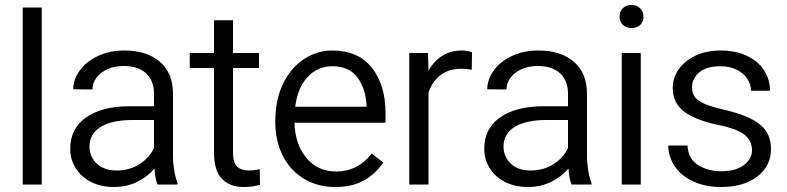

<svg xmlns="http://www.w3.org/2000/svg" viewBox="-20 -738 3148 768"><path d="M71 -708H147V0H71Z M475 -474Q421 -474 385.5 -446.5Q350 -419 350 -380L273 -381Q273 -420 299 -456Q325 -492 371.5 -514Q418 -536 478 -536Q567 -536 619.5 -491Q672 -446 672 -362V-113Q672 -86 677 -56Q682 -26 690 -7V0H610Q600 -26 598 -64Q570 -31 528.5 -10.5Q487 10 436 10Q384 10 344.5 -10Q305 -30 283 -65Q261 -100 261 -143Q261 -224 324.5 -268.5Q388 -313 499 -313H596V-363Q596 -415 564.5 -444.5Q533 -474 475 -474ZM596 -146V-258H511Q428 -258 383 -230.5Q338 -203 338 -152Q338 -111 367 -83.5Q396 -56 446 -56Q498 -56 538 -81.5Q578 -107 596 -146Z M975 -56Q994 -56 1019 -61L1020 1Q991 10 954 10Q900 10 868 -22.5Q836 -55 836 -129V-466H739V-526H836V-657H912V-526H1016V-466H912V-129Q912 -86 929 -71Q946 -56 975 -56Z M1081 -251Q1081 -339 1112.5 -403.5Q1144 -468 1196.5 -502Q1249 -536 1309 -536Q1413 -536 1467.5 -467Q1522 -398 1522 -286V-247H1158Q1160 -162 1205 -107Q1250 -52 1325 -52Q1411 -52 1467 -124L1513 -88Q1484 -44 1437 -17Q1390 10 1321 10Q1250 10 1195.5 -23Q1141 -56 1111 -115.5Q1081 -175 1081 -251ZM1161 -311H1446V-317Q1443 -384 1409.5 -428.5Q1376 -473 1309 -473Q1250 -473 1210 -429.5Q1170 -386 1161 -311Z M1617 -526H1692L1694 -455Q1715 -493 1748.5 -514.5Q1782 -536 1828 -536Q1837 -536 1850 -533.5Q1863 -531 1868 -529L1867 -459Q1847 -463 1825 -463Q1775 -463 1741.5 -437Q1708 -411 1694 -367V0H1617Z M2131 -474Q2077 -474 2041.5 -446.5Q2006 -419 2006 -380L1929 -381Q1929 -420 1955 -456Q1981 -492 2027.5 -514Q2074 -536 2134 -536Q2223 -536 2275.5 -491Q2328 -446 2328 -362V-113Q2328 -86 2333 -56Q2338 -26 2346 -7V0H2266Q2256 -26 2254 -64Q2226 -31 2184.5 -10.5Q2143 10 2092 10Q2040 10 2000.5 -10Q1961 -30 1939 -65Q1917 -100 1917 -143Q1917 -224 1980.5 -268.5Q2044 -313 2155 -313H2252V-363Q2252 -415 2220.5 -444.5Q2189 -474 2131 -474ZM2252 -146V-258H2167Q2084 -258 2039 -230.5Q1994 -203 1994 -152Q1994 -111 2023 -83.5Q2052 -56 2102 -56Q2154 -56 2194 -81.5Q2234 -107 2252 -146Z M2506 -718Q2528 -718 2541 -704.5Q2554 -691 2554 -671Q2554 -652 2541.5 -639Q2529 -626 2506 -626Q2484 -626 2471 -639Q2458 -652 2458 -671Q2458 -691 2471 -704.5Q2484 -718 2506 -718ZM2467 -526H2543V0H2467Z M2859 -237Q2765 -256 2718 -290.5Q2671 -325 2671 -387Q2671 -427 2695 -461Q2719 -495 2762.5 -515.5Q2806 -536 2862 -536Q2922 -536 2967 -515Q3012 -494 3036 -457Q3060 -420 3060 -375H2984Q2984 -400 2969.5 -422.5Q2955 -445 2927 -459Q2899 -473 2862 -473Q2805 -473 2776.5 -448Q2748 -423 2748 -389Q2748 -367 2758.5 -351.5Q2769 -336 2796.5 -323.5Q2824 -311 2877 -299Q2976 -276 3020 -240Q3064 -204 3064 -142Q3064 -74 3009.5 -32Q2955 10 2865 10Q2800 10 2751.5 -13Q2703 -36 2678 -74.5Q2653 -113 2653 -156H2730Q2733 -102 2772.5 -77.5Q2812 -53 2865 -53Q2922 -53 2955 -77.5Q2988 -102 2988 -137Q2988 -172 2961 -196.5Q2934 -221 2859 -237Z"/></svg>

Font: Freesentation 4 Regular
Style: Regular
Weight: 400
Designer: glyphs from Roboto by Christian Robertson / Hangul glyphs from Noto Sans CJK(Source Han Sans) by Jang Soo-young and Kang
Foundry: PT&
Version: Version 2.001